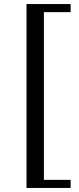

<svg xmlns="http://www.w3.org/2000/svg" viewBox="-20 -719 390 949"><path d="M329 210H111V-699H329V-659H197V170H329Z"/></svg>

Font: Myanglish
Style: Regular
Weight: 400
Designer: KyawKyaw ( MaYenGone)
Foundry: TattooFont3D
Version: Version 1.003 December 13, 2014